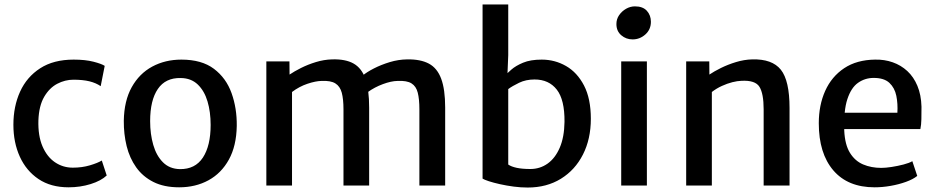

<svg xmlns="http://www.w3.org/2000/svg" viewBox="-20 -831 4196 860"><path d="M40 -272Q40 -354.5 70 -420.5Q100 -486.5 160 -525.2Q220 -564 310 -564Q362.5 -564 399 -554.5Q435.5 -545 449 -536L431 -445Q410 -459.5 380.5 -466.8Q351 -474 309 -474Q271.5 -474 236.5 -455.8Q201.5 -437.5 178 -397.5Q154.5 -357.5 152 -292Q150 -223 170.2 -175.8Q190.5 -128.5 226.2 -104.2Q262 -80 306 -80Q347.5 -80 382.8 -90.5Q418 -101 436 -112L458 -45Q432.5 -21 386 -6.5Q339.5 8 287 8Q207.5 8 152.5 -29Q97.5 -66 68.8 -129.2Q40 -192.5 40 -272Z M782.5 8Q714.5 8 667 -16Q619.5 -40 590 -81.5Q560.5 -123 547.2 -176.8Q534 -230.5 534.5 -290Q536 -379.5 570 -440.5Q604 -501.5 662 -532.8Q720 -564 792.5 -564Q883.5 -564 938.2 -522.8Q993 -481.5 1017.2 -413.8Q1041.5 -346 1040.5 -267Q1039 -177.5 1005.2 -116.2Q971.5 -55 913.8 -23.5Q856 8 782.5 8ZM785.5 -73.5Q854 -72.5 888.8 -125.2Q923.5 -178 923.5 -271.5Q923.5 -329.5 909.5 -376.8Q895.5 -424 865.8 -452.5Q836 -481 789.5 -481.5Q721.5 -483 687 -432.5Q652.5 -382 652.5 -288.5Q652.5 -230.5 666.5 -182Q680.5 -133.5 710 -104Q739.5 -74.5 785.5 -73.5Z M1173 0V-556H1276.5L1277 -497Q1297.5 -511 1328.2 -526.5Q1359 -542 1395 -553Q1431 -564 1467 -565Q1527 -567 1563.5 -546.5Q1600 -526 1616.8 -478Q1633.5 -430 1633.5 -348.5V0H1518.5V-341.5Q1518.5 -387 1510.8 -415.8Q1503 -444.5 1482 -457.5Q1461 -470.5 1420 -468.5Q1394 -468 1357.2 -455.8Q1320.5 -443.5 1288 -419V0ZM1627.5 -418.5 1603 -491.5Q1622.5 -508 1654.8 -524.5Q1687 -541 1725.8 -552.8Q1764.5 -564.5 1804 -565Q1863.5 -566 1901 -546Q1938.5 -526 1956.2 -478.2Q1974 -430.5 1974 -349V0H1858.5V-341.5Q1858.5 -387 1851.2 -415.8Q1844 -444.5 1823.2 -457.5Q1802.5 -470.5 1761 -468.5Q1732 -468 1695 -454.2Q1658 -440.5 1627.5 -418.5Z M2141.5 -811H2256.5V-584L2252.5 -486L2256.5 -483V-82L2141.5 -31ZM2343.5 9Q2313 9 2280.8 4.8Q2248.5 0.5 2219.5 -6Q2190.5 -12.5 2169.8 -19.2Q2149 -26 2141.5 -31L2256.5 -94Q2270 -84.5 2294.8 -79.2Q2319.5 -74 2355.5 -74Q2398.5 -74 2432.8 -98.2Q2467 -122.5 2487.2 -169.5Q2507.5 -216.5 2508.5 -285Q2509.5 -384 2474 -429.5Q2438.5 -475 2374.5 -475Q2335.5 -475 2305 -460.2Q2274.5 -445.5 2256.5 -432L2238.5 -489Q2250 -501 2270 -518.8Q2290 -536.5 2323 -550.2Q2356 -564 2406.5 -564Q2465.5 -564 2515.5 -535.2Q2565.5 -506.5 2596 -447.8Q2626.5 -389 2626.5 -299Q2626.5 -208.5 2591.2 -139Q2556 -69.5 2492.2 -30.2Q2428.5 9 2343.5 9Z M2762.5 0V-556H2877.5V0ZM2813.5 -654.5Q2784.5 -654.5 2762.8 -673Q2741 -691.5 2741 -723.5Q2741 -745.5 2753.2 -763.2Q2765.5 -781 2784.5 -791.8Q2803.5 -802.5 2824 -802.5Q2859.5 -802.5 2877.5 -782.5Q2895.5 -762.5 2895.5 -733.5Q2895.5 -699 2870.8 -676.8Q2846 -654.5 2813.5 -654.5Z M3053.5 0V-556H3157L3157.5 -497Q3178 -511 3209.2 -526.5Q3240.5 -542 3276.8 -553Q3313 -564 3349 -565Q3438.5 -567.5 3477.5 -518.8Q3516.5 -470 3516.5 -347.5V0H3400.5V-341.5Q3400.5 -411.5 3381.8 -442Q3363 -472.5 3300.5 -469Q3283 -468.5 3260.2 -462.8Q3237.5 -457 3213.8 -446.2Q3190 -435.5 3168.5 -419V0Z M3897.5 8Q3777.5 8 3712.5 -68Q3647.5 -144 3647.5 -279Q3647.5 -360 3676.2 -424Q3705 -488 3761.2 -525.5Q3817.5 -563 3899.5 -564Q3941.5 -565 3978.5 -552Q4015.5 -539 4044 -512.8Q4072.5 -486.5 4089.2 -446.5Q4106 -406.5 4107.5 -353Q4107.5 -321.5 4107 -296.8Q4106.5 -272 4102.5 -253H3714.5L3724.5 -326H3999.5Q4002 -366 3994.8 -401.8Q3987.5 -437.5 3963.8 -459.8Q3940 -482 3893.5 -482Q3854.5 -482 3823.5 -460.2Q3792.5 -438.5 3775.5 -387Q3758.5 -335.5 3761.5 -246Q3764.5 -183 3787 -146.5Q3809.5 -110 3846 -94.5Q3882.5 -79 3927.5 -79Q3946.5 -79 3974 -83.2Q4001.5 -87.5 4027.2 -94.2Q4053 -101 4066.5 -109L4088.5 -43Q4070 -28 4038.2 -16.5Q4006.5 -5 3969.5 1.5Q3932.5 8 3897.5 8Z"/></svg>

Font: Tracken
Style: Regular
Weight: 400
Designer: Eben Sorkin
Foundry: Eben Sorkin
Version: Version 2.001